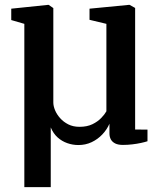

<svg xmlns="http://www.w3.org/2000/svg" viewBox="-20 -583 660 785"><path d="M79.5 182V-485.5L26 -501V-547.5L175.5 -563H179L198 -550V-164Q198 -149.5 205 -132.5Q212 -115.5 225.8 -100Q239.5 -84.5 259.2 -74.5Q279 -64.5 305 -64.5Q336 -64.5 358 -75.2Q380 -86 394.2 -101Q408.5 -116 415 -128V-485.5L346 -502V-547.5L506 -563H510L532.5 -550.5V-53.5L583 -53V-5.5Q572 -2 556 1.5Q540 5 521 7.2Q502 9.5 482.5 9.5Q463 9.5 451 3.5Q439 -2.5 433.2 -13Q427.5 -23.5 427.5 -38V-77Q417 -53 398.2 -33.2Q379.5 -13.5 354.8 -1.8Q330 10 300.5 10Q277 10 255 2.2Q233 -5.5 215.5 -21.2Q198 -37 187.5 -62V182Z"/></svg>

Font: Merriweather 28pt SemiBold
Style: Regular
Weight: 600
Version: Version 2.100